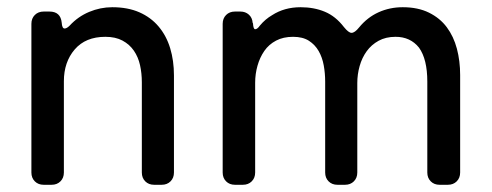

<svg xmlns="http://www.w3.org/2000/svg" viewBox="-20 -512 1362 532"><path d="M67 -34V-446Q67 -461 76.5 -470.5Q86 -480 101 -480H117Q148 -480 151 -449Q152 -433 159 -433Q165 -433 173 -441Q196 -466 227 -479Q258 -492 291 -492Q334 -492 366 -478Q398 -464 419.5 -438.5Q441 -413 451.5 -378.5Q462 -344 462 -303V-34Q462 -19 452.5 -9.5Q443 0 428 0H407Q392 0 382.5 -9.5Q373 -19 373 -34V-284Q373 -309 368 -331.5Q363 -354 351 -371.5Q339 -389 319.5 -399.5Q300 -410 272 -410Q217 -410 187 -375Q157 -340 157 -287V-34Q157 -19 147.5 -9.5Q138 0 123 0H101Q86 0 76.5 -9.5Q67 -19 67 -34Z M597 -34V-446Q597 -461 606.5 -470.5Q616 -480 631 -480H646Q660 -480 669.5 -471.5Q679 -463 680 -449L681 -447Q682 -431 687 -431Q693 -431 700 -441Q715 -459 734 -470Q768 -492 813 -492Q850 -492 880 -479.5Q910 -467 933 -437Q946 -421 954 -421Q963 -421 975 -436Q998 -464 1029 -478Q1060 -492 1096 -492Q1138 -492 1168.5 -477Q1199 -462 1218 -436.5Q1237 -411 1246 -377Q1255 -343 1255 -304V-34Q1255 -19 1245.5 -9.5Q1236 0 1221 0H1198Q1183 0 1173.5 -9.5Q1164 -19 1164 -34V-286Q1164 -348 1141 -380Q1117 -410 1076 -410Q1049 -410 1029 -399Q1009 -388 996 -370Q983 -352 976.5 -329Q970 -306 970 -282V-34Q970 -19 960.5 -9.5Q951 0 936 0H915Q900 0 890.5 -9.5Q881 -19 881 -34V-286Q881 -309 877 -331Q873 -353 863 -370.5Q853 -388 836 -399Q819 -410 792 -410Q765 -410 745 -399.5Q725 -389 712.5 -371Q700 -353 693.5 -330Q687 -307 687 -283V-34Q687 -19 677.5 -9.5Q668 0 653 0H631Q616 0 606.5 -9.5Q597 -19 597 -34Z"/></svg>

Font: Higure Gothic Medium
Style: Regular
Weight: 500
Designer: Yoshimichi Ohira
Foundry: Positype
Version: Version 1.000